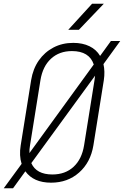

<svg xmlns="http://www.w3.org/2000/svg" viewBox="-20 -970 665 1030"><path d="M0 40 96 -91Q82 -135 91 -190L147 -540Q157 -601 188 -645.5Q219 -690 266.5 -715Q314 -740 373 -740Q423 -740 460 -722Q497 -704 517 -670L575 -750H625L535 -626Q544 -587 537 -540L481 -190Q466 -99 404.5 -44.5Q343 10 254 10Q160 10 116 -51L50 40ZM141 -190Q137 -168 138 -149L483 -624Q459 -696 366 -696Q298 -696 253.5 -655Q209 -614 197 -540ZM261 -34Q330 -34 374.5 -75Q419 -116 431 -190L487 -540Q489 -552 490 -564L148 -95Q175 -34 261 -34ZM346 -810 474 -950H537L403 -810Z"/></svg>

Font: NKDuy Mono Thin
Style: Italic
Weight: 100
Italic angle: -9°
Monospace: yes
Designer: NKDuy
Foundry: NKDuy
Version: Version 2.251; ttfautohint (v1.8.4.7-5d5b)